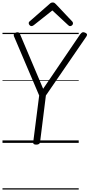

<svg xmlns="http://www.w3.org/2000/svg" viewBox="-20 -1149 720 1544"><path d="M271 14Q244 14 247 -5L295 -381L92 -858Q88 -870 92.5 -877Q97 -884 110 -888Q124 -891 130 -888Q136 -885 142 -872L327 -435L624 -872Q635 -886 642.5 -889Q650 -892 663 -887Q676 -882 679 -874.5Q682 -867 675 -856L349 -381L302 -5Q299 14 271 14ZM233 -939Q225 -939 218 -946.5Q211 -954 211 -962Q211 -966 212 -969.5Q213 -973 217 -976L377 -1116Q384 -1123 390 -1126Q396 -1129 404 -1129Q413 -1129 418 -1125.5Q423 -1122 429 -1116L562 -975Q565 -971 566 -967.5Q567 -964 567 -961Q567 -952 559.5 -945.5Q552 -939 545 -939Q539 -939 535 -941.5Q531 -944 527 -948L401 -1065L252 -947Q246 -943 242 -941Q238 -939 233 -939ZM0 365H613V375H0ZM0 -20H613V0H0ZM0 -505H613V-500H0ZM0 -885H613V-875H0Z"/></svg>

Font: Playwrite GB J Guides
Style: Italic
Weight: 400
Italic angle: -7.01216°
Designer: Veronika Burian, José Scaglione
Foundry: TypeTogether
Version: Version 1.003